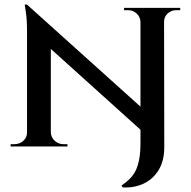

<svg xmlns="http://www.w3.org/2000/svg" viewBox="-20 -634 825 831"><path d="M100 -61V0H26V-10Q26 -10 34 -10Q42 -10 42 -10Q65 -10 81 -24.5Q97 -39 97 -61ZM200 -61Q201 -39 217 -24.5Q233 -10 255 -10Q255 -10 263.5 -10Q272 -10 272 -10V0H198V-61ZM97 -614 200 -495V0H97V-497Q97 -548 92 -581Q87 -614 87 -614ZM97 -614 673 -96 683 13 107 -506ZM691 4Q691 62 666.5 102Q642 142 601 161Q560 180 511 177L506 169Q525 156 540.5 141Q556 126 566.5 105.5Q577 85 582.5 55Q588 25 588 -16V-600H690ZM588 -539Q587 -561 571.5 -575.5Q556 -590 534 -590Q534 -590 526 -590Q518 -590 517 -590V-600H590V-539ZM687 -539V-600H760V-590Q760 -590 751.5 -590Q743 -590 743 -590Q721 -590 705.5 -575.5Q690 -561 690 -539Z"/></svg>

Font: Cinzel SemiBold
Style: Regular
Weight: 600
Designer: Natanael Gama
Version: Version 2.000